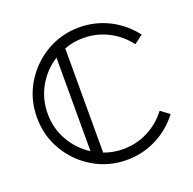

<svg xmlns="http://www.w3.org/2000/svg" viewBox="-121 -804 933 927"><g transform="rotate(-20 345.0 -340.5)"><path d="M379.4 0Q285.6 0 208.3 -45.9Q130.9 -91.8 85 -169.2Q39.1 -246.6 39.1 -340.3Q39.1 -434.1 85 -511.5Q130.9 -588.9 208.3 -634.8Q285.6 -680.7 379.4 -680.7Q460.9 -680.7 533.7 -643.6Q603.5 -607.4 651.4 -544.4L606.9 -511.2Q565.4 -565.9 506.3 -595.7Q447.3 -625.5 379.4 -625.5Q328.1 -625.5 281.7 -607.9V-72.8Q328.1 -55.2 379.4 -55.2Q447.3 -55.2 506.3 -85Q565.4 -114.7 606.9 -169.4L651.4 -136.2Q603.5 -73.2 533.7 -37.1Q460.9 0 379.4 0ZM226.6 -100.1V-580.6Q166 -542 130.1 -479Q94.2 -416 94.2 -340.3Q94.2 -264.6 130.1 -201.7Q166 -138.7 226.6 -100.1Z"/></g></svg>

Font: X Company
Style: Regular
Weight: 400
Designer: GGBotNet
Foundry: GGBotNet
Version: 0.90